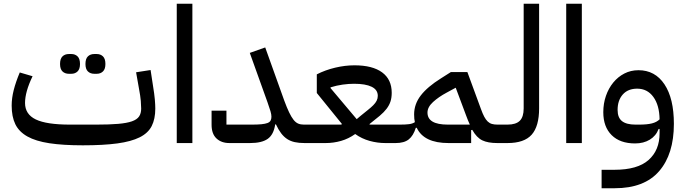

<svg xmlns="http://www.w3.org/2000/svg" viewBox="-20 -760 3643 1020"><path d="M420 12Q315 12 242.5 1Q170 -10 125.5 -35Q81 -60 61.5 -100Q42 -140 42 -199Q42 -239 53 -282Q64 -325 85 -375L153 -355Q113 -272 113 -213Q113 -153 170 -125.5Q227 -98 352 -98H492Q562 -98 608 -102Q654 -106 681 -115.5Q708 -125 719 -141.5Q730 -158 730 -183Q730 -199 728 -224Q726 -249 718 -291L703 -376L780 -388L793 -303Q800 -261 802.5 -232Q805 -203 805 -183Q805 -128 786 -90.5Q767 -53 722 -30.5Q677 -8 603 2Q529 12 420 12ZM481 -368Q460 -368 447 -380.5Q434 -393 434 -420Q434 -448 447 -460.5Q460 -473 481 -473H494Q514 -473 527 -460.5Q540 -448 540 -420Q540 -393 527 -380.5Q514 -368 494 -368ZM346 -368Q325 -368 312 -380.5Q299 -393 299 -420Q299 -448 312 -460.5Q325 -473 346 -473H359Q379 -473 392 -460.5Q405 -448 405 -420Q405 -393 392 -380.5Q379 -368 359 -368Z M919 -740H1002V0H919Z M1199 0Q1156 0 1130 -24.5Q1104 -49 1104 -97V-172H1183V-98H1318Q1349 -98 1369 -100Q1389 -102 1401 -106.5Q1413 -111 1417.5 -119.5Q1422 -128 1422 -140Q1422 -152 1417 -169Q1412 -186 1401 -217L1307 -479L1389 -508L1490 -226Q1504 -188 1516 -163Q1528 -138 1539.5 -123.5Q1551 -109 1564 -103.5Q1577 -98 1594 -98H1620V-22L1598 0Q1568 0 1545.5 -5Q1523 -10 1505.5 -21.5Q1488 -33 1473.5 -52Q1459 -71 1446 -99H1442Q1434 -45 1402.5 -22.5Q1371 0 1308 0Z M1598 -76 1620 -98H1794L1796 -102L1663 -266V-365Q1708 -388 1760.5 -400.5Q1813 -413 1863 -413Q1959 -413 2010 -375.5Q2061 -338 2061 -267Q2061 -241 2054.5 -221Q2048 -201 2034 -182.5Q2020 -164 1997.5 -145Q1975 -126 1943 -101L1944 -98H2104V-22L2082 0H2027Q1985 0 1943.5 -11.5Q1902 -23 1867 -48Q1832 -23 1792 -11.5Q1752 0 1710 0H1598ZM1736 -292 1875 -127 1895 -144Q1917 -162 1934 -175.5Q1951 -189 1963 -201Q1975 -213 1981 -225Q1987 -237 1987 -251Q1987 -283 1954.5 -299Q1922 -315 1861 -315Q1832 -315 1800 -310.5Q1768 -306 1736 -296Z M2082 -76 2104 -98Q2136 -98 2154 -100.5Q2172 -103 2184 -111Q2180 -127 2180 -152Q2180 -207 2215.5 -253Q2251 -299 2323 -344L2375 -377H2463L2535 -181Q2544 -156 2552.5 -140Q2561 -124 2571 -114.5Q2581 -105 2593.5 -101.5Q2606 -98 2623 -98H2644V-22L2622 0Q2572 0 2542 -14.5Q2512 -29 2489 -70L2483 -69V0H2363Q2232 0 2194 -81H2189Q2176 -39 2151.5 -19.5Q2127 0 2082 0ZM2251 -162Q2251 -98 2359 -98H2476Q2471 -109 2466 -121Q2461 -133 2456 -147L2401 -294L2353 -268Q2310 -245 2280.5 -218Q2251 -191 2251 -162Z M2622 -76 2644 -98H2676Q2721 -98 2741.5 -118.5Q2762 -139 2762 -184V-740H2844V-184Q2844 -89 2804.5 -44.5Q2765 0 2676 0H2622Z M2988 -740H3071V0H2988Z M3176 142H3244Q3367 142 3425.5 90Q3484 38 3484 -52V-75H3479Q3465 -38 3432 -18Q3399 2 3354 2Q3274 2 3229.5 -42Q3185 -86 3185 -164Q3185 -210 3199 -250.5Q3213 -291 3238 -321.5Q3263 -352 3297 -369.5Q3331 -387 3372 -387Q3460 -387 3510 -312Q3560 -237 3560 -102Q3560 59 3481.5 149.5Q3403 240 3246 240H3176ZM3376 -98Q3418 -98 3443.5 -104.5Q3469 -111 3484 -126Q3483 -201 3451 -245Q3419 -289 3365 -289Q3316 -289 3288.5 -258Q3261 -227 3261 -176Q3261 -135 3284.5 -116.5Q3308 -98 3356 -98Z"/></svg>

Font: IBM Plex Sans Arabic Text
Style: Regular
Weight: 450
Designer: Mike Abbink, Paul van der Laan, Pieter van Rosmalen, Wael Morcos, Khajak Apelian
Foundry: Bold Monday
Version: Version 1.2